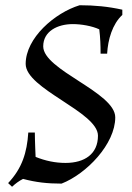

<svg xmlns="http://www.w3.org/2000/svg" viewBox="-20 -686 505 733"><path d="M116 -87C116 -85 113 -150 113 -180H88C83 -103 64 -43 11 13L26 27C39 15 52 5 68 -3C117 10 160 15 215 15C310 -22 420 -136 420 -238C420 -334 145 -418 145 -509C145 -567 200 -594 258 -594C290 -594 331 -587 359 -574C363 -542 364 -513 364 -481H389C392 -535 409 -594 447 -629V-649C393 -661 341 -666 284 -666C189 -637 78 -541 78 -442C78 -346 354 -259 354 -168C354 -98 303 -64 230 -64C191 -64 153 -72 116 -87Z"/></svg>

Font: Almendra
Style: Regular
Weight: 400
Designer: Ana Sanfelippo
Foundry: Ana Sanfelippo
Version: Version 1.003